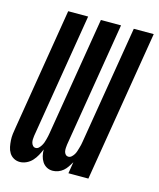

<svg xmlns="http://www.w3.org/2000/svg" viewBox="-112 -815 746 902"><g transform="rotate(15 261.5 -363.5)"><path d="M70 8Q54 8 40.5 0.5Q27 -7 19 -20Q11 -33 8 -48.5Q5 -64 4 -79.5Q3 -95 5 -111.5Q7 -128 10 -144L107 -735H204L104 -128Q103 -120 102.5 -111.5Q102 -103 104 -95Q106 -87 111.5 -81Q117 -75 125 -75Q134 -75 140.5 -81.5Q147 -88 151.5 -95.5Q156 -103 159 -111Q162 -119 164 -127.5Q166 -136 168 -144Q170 -152 171 -160L266 -735H364L264 -128Q263 -120 262.5 -111.5Q262 -103 263.5 -95Q265 -87 270.5 -81Q276 -75 285 -75Q293 -75 300 -81.5Q307 -88 311.5 -95.5Q316 -103 318.5 -111Q321 -119 323.5 -127.5Q326 -136 328 -144Q330 -152 331 -160L426 -735H523L402 0H305L314 -56Q307 -44 299 -32Q291 -20 280.5 -11Q270 -2 256.5 3Q243 8 230 8Q213 8 200 0.5Q187 -7 179 -19.5Q171 -32 167.5 -47Q164 -62 164 -78Q158 -63 149.5 -47.5Q141 -32 129.5 -19.5Q118 -7 102 0.5Q86 8 70 8Z"/></g></svg>

Font: Iosevka Oblique
Style: Bold
Weight: 700
Italic angle: -9°
Monospace: yes
Designer: Belleve Invis
Foundry: Belleve Invis
Version: Version 32.5.0; ttfautohint (v1.8.4)